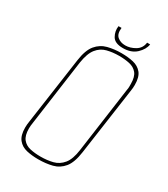

<svg xmlns="http://www.w3.org/2000/svg" viewBox="-177 -783 770 878"><g transform="rotate(30 208.0 -343.5)"><path d="M170 12Q136 12 108 5.5Q80 -1 63 -22Q46 -43 46 -84Q46 -100 49 -118L99 -469Q107 -527 130 -554.5Q153 -582 186.5 -590.5Q220 -599 258 -599Q293 -599 321 -592.5Q349 -586 366 -565.5Q383 -545 383 -503Q383 -487 380 -469L330 -118Q322 -60 299.5 -32.5Q277 -5 243.5 3.5Q210 12 170 12ZM173 -4Q208 -4 237.5 -11.5Q267 -19 287.5 -44Q308 -69 315 -121L363 -466Q365 -475 365 -483Q365 -491 365 -498Q365 -536 350 -554Q335 -572 310 -577.5Q285 -583 255 -583Q221 -583 191.5 -575.5Q162 -568 142 -543Q122 -518 114 -466L66 -121Q63 -103 63 -89Q63 -52 78 -33.5Q93 -15 118 -9.5Q143 -4 173 -4ZM251 -622Q208 -622 194 -646.5Q180 -671 184 -699H200Q196 -666 212.5 -652Q229 -638 254 -638Q280 -638 305.5 -653Q331 -668 335 -699H351Q347 -671 321 -646.5Q295 -622 251 -622Z"/></g></svg>

Font: Alumni Sans Pinstripe
Style: Italic
Weight: 400
Italic angle: -8°
Designer: Robert E. Leuschke
Foundry: Robert E. Leuschke
Version: Version 1.010; ttfautohint (v1.8.4.7-5d5b)